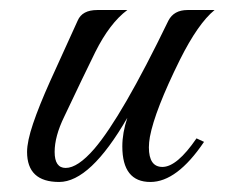

<svg xmlns="http://www.w3.org/2000/svg" viewBox="-20 -364 448 383"><path d="M98 -1Q34 -1 34 -61Q34 -82 46 -117.5Q58 -153 80 -202L135 -323Q144 -344 174 -344H234Q199 -318 170 -260Q159 -238 143.5 -205.5Q128 -173 108 -131Q89 -92 89 -61Q89 -29 111 -29Q135 -29 168 -67Q223 -131 316 -323Q327 -344 354 -344H408Q375 -317 339 -245Q289 -144 279 -91Q278 -85 277.5 -80Q277 -75 277 -70Q277 -31 304 -31Q333 -31 372 -88L387 -81Q333 -1 280 -1Q224 -1 224 -72Q224 -99 234 -129Q160 -1 98 -1Z"/></svg>

Font: Carattere
Style: Regular
Weight: 400
Designer: Robert E. Leuschke
Foundry: Robert E. Leuschke
Version: Version 1.010; ttfautohint (v1.8.3)